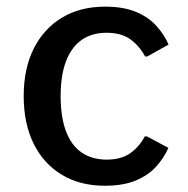

<svg xmlns="http://www.w3.org/2000/svg" viewBox="-20 -560 578 589"><path d="M301.8 9.8Q225.6 9.8 169.7 -23.9Q113.8 -57.6 83.3 -119.1Q52.7 -180.7 52.7 -265.1Q52.7 -349.6 83.5 -410.9Q114.3 -472.2 170.2 -505.9Q226.1 -539.6 302.2 -539.6Q358.4 -539.6 396.7 -523.7Q435.1 -507.8 459.2 -481.2Q483.4 -454.6 497.1 -423.3L431.6 -386.7H425.3Q406.7 -420.4 379.2 -439.9Q351.6 -459.5 306.6 -459.5Q261.7 -459.5 230.2 -437.3Q198.7 -415 182.4 -371.8Q166 -328.6 166 -265.1Q166 -201.7 182.1 -158.2Q198.2 -114.7 229.5 -92.8Q260.7 -70.8 306.2 -70.3Q351.1 -70.3 378.7 -89.4Q406.2 -108.4 424.3 -141.6H430.7L496.6 -106.4Q482.9 -75.2 458.7 -48.6Q434.6 -22 396.2 -6.1Q357.9 9.8 301.8 9.8Z"/></svg>

Font: Comme Medium
Style: Regular
Weight: 500
Version: Version 1.000;gftools[0.9.27]